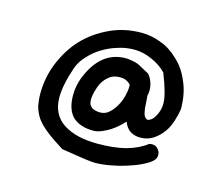

<svg xmlns="http://www.w3.org/2000/svg" viewBox="-86 -666 937 803"><g transform="rotate(15 382.5 -264.0)"><path d="M675 -286C673 -271 669 -254 663 -235C657 -217 650 -199 638 -183C627 -167 613 -154 597 -143C581 -133 563 -127 541 -127C505 -127 481 -144 469 -177C463 -170 456 -163 446 -154C437 -146 427 -138 415 -130C404 -123 393 -118 380 -112C368 -107 356 -104 344 -104C307 -104 278 -113 256 -132C235 -152 224 -183 224 -226C224 -254 229 -278 237 -300C271 -388 324 -432 398 -432C409 -432 419 -430 430 -428C442 -426 454 -422 467 -414L504 -394C520 -375 528 -352 528 -326C528 -319 527 -312 525 -305L529 -249C531 -235 533 -226 537 -218C542 -211 547 -207 552 -207C556 -207 561 -209 566 -213C572 -217 577 -223 581 -230C586 -238 590 -246 593 -256C597 -267 598 -279 598 -291C598 -316 587 -357 564 -415C547 -433 525 -448 499 -459C473 -471 448 -476 423 -476C400 -476 377 -473 353 -465C329 -458 307 -448 286 -435C266 -423 248 -408 232 -390C216 -373 205 -355 198 -335C180 -282 171 -238 171 -202C171 -153 190 -116 226 -92C263 -68 312 -56 374 -56C420 -56 461 -60 496 -69C532 -79 561 -93 584 -111C590 -113 594 -113 596 -113C606 -113 615 -110 622 -102C630 -94 633 -85 633 -75C633 -63 626 -51 610 -40C595 -30 577 -21 555 -12C534 -4 513 3 490 9C468 14 449 18 435 20C427 21 419 22 410 23C402 23 393 24 385 24C367 24 318 17 239 4C207 -16 182 -33 162 -49C142 -65 127 -80 116 -96C106 -112 99 -128 95 -144C92 -160 90 -178 90 -198C90 -244 99 -289 116 -331C134 -374 157 -412 187 -444C218 -477 254 -502 296 -522C338 -542 384 -552 434 -552C462 -552 490 -547 518 -536C547 -526 572 -509 595 -487C619 -465 638 -438 652 -404C667 -371 675 -332 675 -286ZM442 -329C429 -343 414 -349 396 -349C378 -349 362 -345 350 -335C338 -326 329 -316 321 -302C314 -289 310 -276 306 -262C303 -249 301 -238 301 -230C301 -220 302 -212 305 -206C309 -200 312 -197 317 -193C323 -190 327 -189 333 -187C339 -186 345 -185 350 -185C365 -185 378 -189 389 -199C401 -209 410 -221 418 -235C426 -249 432 -263 436 -279C440 -295 442 -309 442 -321Z"/></g></svg>

Font: Gaegu
Style: Bold
Weight: 700
Designer: JIKJI
Foundry: JIKJI
Version: Version 1.00